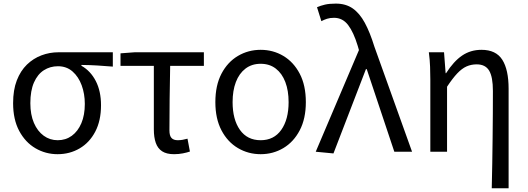

<svg xmlns="http://www.w3.org/2000/svg" viewBox="-20 -829 2883 1049"><path d="M294.5 13.4Q229.3 13.4 173.9 -18.9Q118.5 -51.2 85 -113.6Q51.6 -176.1 51.6 -265.2Q51.6 -337.4 71.8 -389.7Q92.1 -442.1 127 -476Q162 -509.8 206.5 -526.6Q251 -543.4 299.5 -543.4H596.4V-465.1Q550.4 -468.9 510.2 -471.3Q470 -473.8 424.8 -474.2V-469.8Q474.9 -441.5 503.4 -386.2Q531.9 -330.9 531.9 -253.9Q531.9 -169.8 500.5 -109.9Q469.2 -50 415.2 -18.3Q361.2 13.4 294.5 13.4ZM295.3 -62.9Q339 -62.9 372.3 -87.1Q405.6 -111.4 424.5 -155.8Q443.4 -200.2 443.4 -261.3Q443.4 -316.3 426.2 -363.1Q409 -409.8 376.3 -438.5Q343.6 -467.1 296.5 -467.1Q253.9 -467.1 219.7 -445.3Q185.4 -423.4 165.6 -378.4Q145.8 -333.4 145.8 -265.2Q145.8 -202.9 165.3 -157.5Q184.8 -112.2 218.8 -87.5Q252.7 -62.9 295.3 -62.9Z M930.8 13.4Q889.9 13.4 865.8 -2.4Q841.7 -18.1 831.1 -48.5Q820.5 -78.8 820.5 -122.3V-469H638.4V-537.6L715.5 -543.4H1093.9V-469H909.7Q907.9 -377.1 906.8 -287.7Q905.7 -198.3 905.7 -116.3Q905.7 -87.6 917 -75.2Q928.3 -62.9 951 -62.9Q964.5 -62.9 977.7 -65.2Q990.9 -67.5 1004.4 -71.3L1017.6 -1.1Q1001.8 4.4 979.1 8.9Q956.4 13.4 930.8 13.4Z M1404.1 13.4Q1336.4 13.4 1279.9 -20Q1223.4 -53.3 1190 -117Q1156.6 -180.6 1156.6 -271Q1156.6 -362.5 1190 -426.3Q1223.4 -490 1279.9 -523.4Q1336.4 -556.8 1404.1 -556.8Q1472.2 -556.8 1528.2 -523.4Q1584.2 -490 1617.6 -426.3Q1651 -362.5 1651 -271Q1651 -180.6 1617.6 -117Q1584.2 -53.3 1528.2 -20Q1472.2 13.4 1404.1 13.4ZM1404.1 -62.9Q1476.7 -62.9 1516.7 -119.5Q1556.8 -176.2 1556.8 -271Q1556.8 -333.8 1538.9 -380.8Q1521 -427.8 1486.8 -454.2Q1452.7 -480.5 1404.1 -480.5Q1355.8 -480.5 1321.2 -454.2Q1286.6 -427.8 1268.7 -380.8Q1250.8 -333.8 1250.8 -271Q1250.8 -176.2 1290.8 -119.5Q1330.9 -62.9 1404.1 -62.9Z M1801.9 9.3 1705 0 1941.1 -555.4 1934.5 -578.3Q1911.8 -653.3 1881.8 -692.5Q1851.8 -731.7 1805 -731.7Q1782.8 -731.7 1766.6 -726.4Q1750.3 -721.1 1735.8 -713.3L1712 -789.6Q1731.9 -798.2 1755.5 -803.8Q1779.1 -809.3 1815 -809.3Q1869.2 -809.3 1907 -783Q1944.8 -756.7 1973.1 -704.5Q2001.4 -652.3 2025.4 -574.4L2231.3 0H2134.4L1983.7 -451.3H1979.3Z M2666.7 199.6Q2668.4 133.6 2669.5 64Q2670.6 -5.5 2671.4 -74.2Q2672.2 -142.8 2672.6 -208.1Q2673 -273.5 2673 -332.4Q2673 -408.5 2652.6 -442.9Q2632.1 -477.4 2584.3 -477.4Q2554.4 -477.4 2529 -466.1Q2503.7 -454.9 2478.3 -428.1Q2452.9 -401.3 2422.5 -355.2V0H2331.1V-394.4Q2331.1 -427.2 2329.8 -463.9Q2328.6 -500.7 2323 -543.4H2406L2414.7 -429.1H2417.1Q2458.6 -494 2504.8 -525.4Q2550.9 -556.8 2610.7 -556.8Q2689.9 -556.8 2724.4 -502.4Q2758.8 -448 2758.8 -344.1V199.6Z"/></svg>

Font: Noto Sans TC Thin
Style: Regular
Weight: 100
Designer: Ryoko NISHIZUKA 西塚涼子 (kana, bopomofo & ideographs); Paul D. Hunt (Latin, Greek & Cyrillic); Sandoll Communications 산돌커뮤니
Foundry: Adobe
Version: Version 2.004-H2;hotconv 1.0.118;makeotfexe 2.5.65603